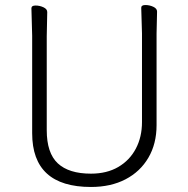

<svg xmlns="http://www.w3.org/2000/svg" viewBox="-20 -728 750 764"><path d="M342 16Q108 16 108 -198V-586L105 -695Q105 -706 121.5 -706Q138 -706 153 -699Q168 -692 168 -680L166 -584V-210Q166 -119 210 -78Q254 -37 342 -37Q405 -37 450.5 -63.5Q496 -90 520.5 -136.5Q545 -183 545 -242V-595L542 -697Q542 -708 558.5 -708Q575 -708 590 -701Q605 -694 605 -682L603 -594V-230Q603 -156 570.5 -100.5Q538 -45 479.5 -14.5Q421 16 342 16Z"/></svg>

Font: LXGW WenKai TC Light
Style: Regular
Weight: 300
Designer: LXGW / Fontworks Inc.
Foundry: LXGW / Fontworks Inc.
Version: Version 1.330